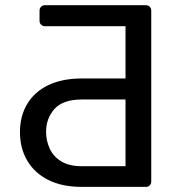

<svg xmlns="http://www.w3.org/2000/svg" viewBox="-20 -732 671 752"><path d="M169 -27.3Q115.1 -54.3 86.6 -103Q58.2 -151.6 58.2 -214.5Q58.2 -277.3 86.6 -324.9Q115.1 -372.5 169 -398.4Q223.4 -424.7 301.1 -424.7H471.6V-629.3H155.9Q147 -629.3 141 -635.3Q134.9 -641.3 134.9 -649.9V-691.1Q134.9 -699.6 141 -705.6Q147 -711.6 155.9 -711.6H551.8Q560.4 -711.6 566.4 -705.6Q572.4 -699.6 572.4 -691.1V-20.6Q572.4 -12.1 566.4 -6Q560.4 0 551.8 0H301.1Q223 0 169 -27.3ZM174.7 -149.9Q189.3 -118.6 219.8 -100.1Q250.7 -81 301.1 -81H471.6V-342.3H301.1Q225.9 -342.3 193.2 -305Q160.5 -268.1 160.5 -215.9Q160.5 -181.1 174.7 -149.9Z"/></svg>

Font: DeltaSans
Style: Regular
Weight: 400
Designer: Rasmus Andersson
Foundry: rsms
Version: Version 3.012